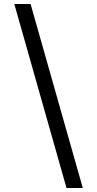

<svg xmlns="http://www.w3.org/2000/svg" viewBox="-20 -812 489 967"><path d="M52 -792H134L397 135H315Z"/></svg>

Font: lkorean85
Style: Book
Weight: 400
Designer: Jelle Bosma - Monotype Design Team
Foundry: Monotype Imaging Inc.
Version: Version 2.003